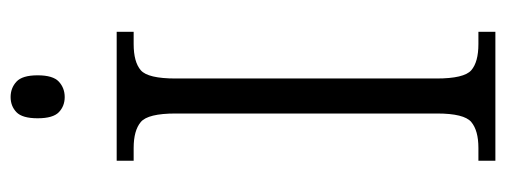

<svg xmlns="http://www.w3.org/2000/svg" viewBox="-316 -638 954 362"><g transform="rotate(-90 161.0 -457.0)"><path d="M39 0V-32H63Q96 -32 112 -45.5Q128 -59 128 -110V-603Q128 -655 112 -668.5Q96 -682 63 -682H39V-714H282V-682H259Q225 -682 209.5 -668.5Q194 -655 194 -603V-111Q194 -59 209.5 -45.5Q225 -32 259 -32H282V0ZM159 -812Q142 -812 130.5 -823Q119 -834 119 -863Q119 -892 130.5 -903Q142 -914 159 -914Q176 -914 188 -903Q200 -892 200 -863Q200 -834 188 -823Q176 -812 159 -812Z"/></g></svg>

Font: Noto Serif SemiCondensed Light
Style: Regular
Weight: 300
Width: 4
Designer: Monotype Design Team
Foundry: Monotype Imaging Inc.
Version: Version 2.013